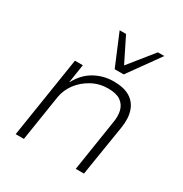

<svg xmlns="http://www.w3.org/2000/svg" viewBox="-173 -881 966 1013"><g transform="rotate(30 310.0 -374.5)"><path d="M64 0 141 -492H189L172 -381H174Q206 -441 259 -470.5Q312 -500 374 -500Q436 -500 473 -477.5Q510 -455 524.5 -412.5Q539 -370 530 -312L480 0H430L478 -308Q486 -351 478 -383.5Q470 -416 443.5 -434.5Q417 -453 367 -453Q314 -453 269 -428.5Q224 -404 195 -365.5Q166 -327 158 -281L114 0ZM345 -558 265 -749H304L378 -600L498 -749H537L400 -558Z"/></g></svg>

Font: Nunito Sans 7pt ExtraLight
Style: Italic
Weight: 250
Italic angle: -9°
Designer: Vernon Adams
Foundry: Vernon Adams
Version: Version 3.101;gftools[0.9.27]